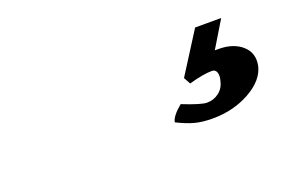

<svg xmlns="http://www.w3.org/2000/svg" viewBox="-44 -122 630 429"><g transform="rotate(-20 270.5 92.5)"><path d="M439 94.2Q418.5 94.2 383.8 104L375 87.9L437 -9.8H499L460.9 53.2H469.2Q504.9 53.2 525.4 71.5Q545.9 89.8 540 119.1Q532.7 150.9 493.4 172.9Q454.1 194.8 404.8 194.8Q379.9 194.8 362.1 189.9Q344.2 185.1 321.8 173.8Q324.2 159.7 348.1 140.1Q391.1 157.2 404.8 157.2Q420.9 157.2 433.3 147.7Q445.8 138.2 449.2 122.1Q452.6 110.8 450 102.5Q447.3 94.2 439 94.2Z"/></g></svg>

Font: Linear Smooth
Style: Bold Italic
Weight: 700
Designer: Philipp H. Poll, Flanker
Foundry: Philipp H. Poll, reworked by Flanker
Version: Version 1.061 | FøM Fix